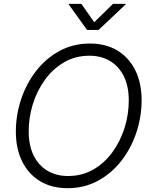

<svg xmlns="http://www.w3.org/2000/svg" viewBox="-20 -963 782 993"><path d="M329.6 10.3Q247.6 10.3 187.5 -25.9Q127.4 -62 94.7 -127.9Q62 -193.8 62 -282.7Q62 -368.2 89.1 -449.5Q116.2 -530.8 166.7 -595.9Q217.3 -661.1 287.8 -699.5Q358.4 -737.8 445.3 -737.8Q527.3 -737.8 587.2 -701.7Q647 -665.5 679.7 -599.6Q712.4 -533.7 712.4 -444.8Q712.4 -358.9 685.3 -277.6Q658.2 -196.3 607.7 -131.3Q557.1 -66.4 486.6 -28.1Q416 10.3 329.6 10.3ZM332 -52.7Q404.3 -52.7 462.4 -86.2Q520.5 -119.6 561.5 -176Q602.5 -232.4 624.3 -301.8Q646 -371.1 646 -443.4Q646 -517.1 620.4 -568.6Q594.7 -620.1 549.1 -647.5Q503.4 -674.8 442.9 -674.8Q370.1 -674.8 312 -641.1Q253.9 -607.4 212.9 -551Q171.9 -494.6 150.1 -425.3Q128.4 -356 128.4 -283.7Q128.4 -210.9 153.8 -159.2Q179.2 -107.4 225.1 -80.1Q271 -52.7 332 -52.7ZM400.9 -942.9 467.3 -848.1 564.5 -942.9H630.9L630.4 -940.9L489.7 -808.1H430.2L335 -940.9L335.4 -942.9Z"/></svg>

Font: Inter 24pt Light
Style: Italic
Weight: 300
Italic angle: -9.3988°
Designer: Rasmus Andersson
Foundry: rsms
Version: Version 4.001;git-66647c0bb